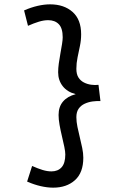

<svg xmlns="http://www.w3.org/2000/svg" viewBox="-20 -729 572 885"><path d="M225 136Q198 136 167.5 129Q137 122 105 108L128 36Q155 48 176.5 54.5Q198 61 217 61Q247 61 264 42Q281 23 281 -17Q281 -30 276.5 -52Q272 -74 265.5 -101Q259 -128 254.5 -153.5Q250 -179 250 -199Q250 -237 270.5 -261Q291 -285 329 -295Q290 -305 269 -332Q248 -359 248 -396Q248 -414 251 -436.5Q254 -459 258.5 -483Q263 -507 266 -526.5Q269 -546 269 -557Q269 -599 251 -617.5Q233 -636 202 -636Q182 -636 159 -629Q136 -622 109 -610L91 -681Q123 -695 153.5 -702Q184 -709 211 -709Q275 -709 314.5 -674Q354 -639 354 -571Q354 -544 348.5 -517.5Q343 -491 337.5 -464.5Q332 -438 332 -412Q332 -387 341.5 -372Q351 -357 366.5 -349Q382 -341 400 -338.5Q418 -336 434 -338L443 -263Q427 -264 407.5 -261.5Q388 -259 370.5 -251Q353 -243 342.5 -228Q332 -213 332 -189Q332 -168 337 -144Q342 -120 348 -95.5Q354 -71 359 -47Q364 -23 364 -2Q364 67 325.5 101.5Q287 136 225 136Z"/></svg>

Font: Truculenta SemiBold
Style: Regular
Weight: 600
Version: Version 1.002